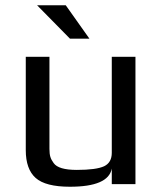

<svg xmlns="http://www.w3.org/2000/svg" viewBox="-20 -700 613 730"><path d="M78 0ZM78 -129V-484H168V-134Q168 -115 171.5 -103.5Q175 -92 184 -80Q202 -54 272 -54Q346 -54 376 -68Q405 -82 405 -119V-484H495V0H405V-59Q392 10 246 10Q153 10 115.5 -23.5Q78 -57 78 -129ZM121 -680H230L320 -553H246Z"/></svg>

Font: Play
Style: Regular
Weight: 400
Designer: Jonas Hecksher (Cyrillic expansion: Cyreal)
Foundry: Jonas Hecksher, Playtype, e-types AS
Version: Version 2.101; ttfautohint (v1.5.65-e2d9)